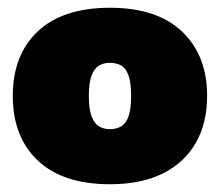

<svg xmlns="http://www.w3.org/2000/svg" viewBox="-20 -771 567 495"><path d="M263.5 -296Q142.5 -296 77.8 -356.8Q13 -417.5 13 -523.5Q13 -630 77.8 -690.5Q142.5 -751 263.5 -751Q385 -751 449.5 -689.5Q514 -628 514 -523.5Q514 -454 485 -403Q456 -352 400.2 -324Q344.5 -296 263.5 -296ZM263.5 -438Q280.5 -438 292.8 -445.5Q305 -453 311.5 -471.5Q318 -490 318 -523.5Q318 -557.5 311.5 -576Q305 -594.5 292.8 -601.8Q280.5 -609 263.5 -609Q247 -609 235 -601.8Q223 -594.5 216 -576Q209 -557.5 209 -523.5Q209 -490 216 -471.5Q223 -453 235 -445.5Q247 -438 263.5 -438Z"/></svg>

Font: Encode Sans SC Condensed Thin Black
Style: Regular
Weight: 900
Version: Version 3.002